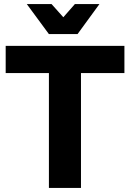

<svg xmlns="http://www.w3.org/2000/svg" viewBox="-20 -926 641 946"><path d="M8 -700H593V-566H379V0H221V-566H8ZM349 -906H470L362 -758H221L112 -906H234L292 -841Z"/></svg>

Font: Montserrat SemiBold
Style: Regular
Weight: 600
Designer: Julieta Ulanovsky
Foundry: Julieta Ulanovsky
Version: Version 6.001